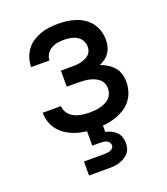

<svg xmlns="http://www.w3.org/2000/svg" viewBox="-139 -639 829 955"><g transform="rotate(-20 275.0 -161.0)"><path d="M278 12Q253 12 227 9Q201 6 176.5 -2Q152 -10 129.5 -23.5Q107 -37 90.5 -57Q74 -77 65.5 -102Q57 -127 57 -152H154Q154 -139 160 -126Q166 -113 176 -103.5Q186 -94 198.5 -88Q211 -82 224 -79Q237 -76 251 -74.5Q265 -73 278 -73Q292 -73 306.5 -74.5Q321 -76 334.5 -79.5Q348 -83 361 -89Q374 -95 384 -105Q394 -115 399 -128.5Q404 -142 404 -156Q404 -170 398.5 -183Q393 -196 382 -205Q371 -214 358 -219.5Q345 -225 331 -228Q317 -231 303 -232Q289 -233 275 -233H214V-318H275Q287 -318 298.5 -319Q310 -320 321.5 -323Q333 -326 343.5 -330.5Q354 -335 363 -343Q372 -351 376 -362Q380 -373 380 -385Q380 -402 371 -418Q362 -434 346.5 -442.5Q331 -451 313.5 -454Q296 -457 279 -457Q261 -457 244 -454Q227 -451 212 -442Q197 -433 187.5 -418Q178 -403 178 -385H81V-386Q81 -410 88.5 -433Q96 -456 110 -475Q124 -494 143.5 -507Q163 -520 185.5 -528Q208 -536 231.5 -539Q255 -542 279 -542Q302 -542 326 -539Q350 -536 372.5 -528.5Q395 -521 415 -507.5Q435 -494 449 -475Q463 -456 470 -433Q477 -410 477 -386Q477 -369 473 -352Q469 -335 459.5 -320.5Q450 -306 436 -295.5Q422 -285 406 -278Q426 -271 444 -259.5Q462 -248 475.5 -232.5Q489 -217 495 -196Q501 -175 501 -154Q501 -128 493 -103Q485 -78 468.5 -57.5Q452 -37 429.5 -23.5Q407 -10 382 -2Q357 6 331 9Q305 12 278 12ZM167 220V146H275Q283 146 291 145Q299 144 307 141Q315 138 320.5 132Q326 126 326 118Q326 109 321 102Q316 95 308 91.5Q300 88 291.5 87Q283 86 275 86H233V-73H317V44Q333 47 347.5 54Q362 61 373 72Q384 83 389.5 98.5Q395 114 395 130Q395 144 391 158Q387 172 378 182.5Q369 193 356.5 200.5Q344 208 330.5 212.5Q317 217 303 218.5Q289 220 275 220Z"/></g></svg>

Font: Lode Dark Term
Style: Bold
Weight: 700
Monospace: yes
Designer: Belleve Invis
Foundry: Belleve Invis
Version: Version 29.2.0